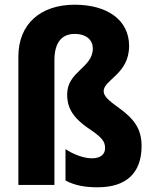

<svg xmlns="http://www.w3.org/2000/svg" viewBox="-20 -785 649 815"><path d="M528 -590C528 -702 433 -765 297 -765C153 -765 58 -684 58 -545V0H211V-529C211 -603 241 -641 297 -641C348 -641 374 -614 374 -579C374 -497 265 -482 265 -384C265 -336 281 -292 353 -242C414 -201 426 -185 426 -156C426 -130 407 -113 370 -113C335 -113 291 -130 258 -152V-19C298 3 343 10 395 10C515 10 581 -50 581 -165C581 -239 548 -281 486 -326C440 -359 420 -377 420 -398C420 -447 528 -470 528 -590Z"/></svg>

Font: Noto Sans Myanmar UI Condensed ExtraBold
Style: Regular
Weight: 800
Width: 3
Designer: Monotype Design Team
Foundry: Monotype Imaging Inc.
Version: Version 2.103